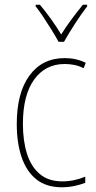

<svg xmlns="http://www.w3.org/2000/svg" viewBox="-20 -783 406 813"><path d="M242 10Q176 10 134 -23.5Q92 -57 71.5 -117.5Q51 -178 51 -258Q51 -390 105 -463.5Q159 -537 254 -537Q303 -537 343 -517L334 -494Q315 -504 295 -508Q275 -512 254 -512Q172 -512 124.5 -446Q77 -380 77 -258Q77 -188 94 -133Q111 -78 148 -46.5Q185 -15 244 -15Q294 -15 341 -35V-9Q321 -1 295 4.5Q269 10 242 10ZM228 -606Q215 -630 197.5 -658Q180 -686 162.5 -712.5Q145 -739 131 -756V-763H149Q171 -737 195.5 -703Q220 -669 239 -637Q259 -669 282 -700Q305 -731 331 -763H349V-756Q325 -725 297.5 -682.5Q270 -640 251 -606Z"/></svg>

Font: Noto Sans Bengali Condensed Thin
Style: Regular
Weight: 100
Width: 3
Designer: Joana Ranito - Universal Thirst; Jelle Bosma - Monotype Design Team
Foundry: Universal Thirst ehf.
Version: Version 3.000; ttfautohint (v1.8.4.7-5d5b)